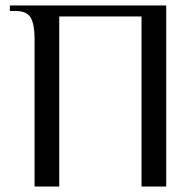

<svg xmlns="http://www.w3.org/2000/svg" viewBox="-20 -680 712 700"><path d="M106 -540Q106 -591 92 -615.5Q78 -640 36 -640H16V-660H586V0H496V-620H196V0H106Z"/></svg>

Font: Philosopher
Style: Regular
Weight: 400
Designer: Jovanny Lemonad
Foundry: Jovanny Lemonad
Version: Version 2.000